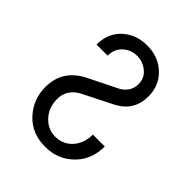

<svg xmlns="http://www.w3.org/2000/svg" viewBox="-208 -867 1003 1003"><g transform="rotate(45 293.0 -366.0)"><path d="M512.7 -211.9Q512.7 -119.1 456.1 -59.1Q391.1 9.8 293 9.8Q192.9 9.8 131.3 -58.6Q73.2 -124 73.2 -211.9Q73.2 -343.3 199.7 -402.8L357.9 -481.4Q407.2 -513.7 407.2 -566.4Q407.2 -609.9 376 -637.2Q342.3 -666.5 297.4 -666.5Q251.5 -666.5 218.8 -635.7Q188 -606.9 187.5 -558.1H105.5Q105.5 -639.2 157.7 -689.5Q212.9 -742.2 296.4 -742.2Q379.4 -742.2 435.1 -689.5Q489.3 -637.7 489.3 -558.1Q489.3 -453.1 396 -403.3L223.6 -316.4Q161.1 -279.3 161.1 -211.9Q161.1 -153.3 193.8 -113.8Q234.4 -64.9 293 -64.9Q355 -64.9 393.1 -112.8Q424.8 -152.8 424.8 -211.9Z"/></g></svg>

Font: Consola Mono
Style: Book
Weight: 400
Monospace: yes
Designer: Wojciech Kalinowski "wmk69" (wmk69@o2.pl)
Foundry: Wojciech Kalinowski "wmk69" (wmk69@o2.pl)
Version: Version 2.1.0